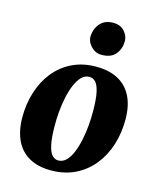

<svg xmlns="http://www.w3.org/2000/svg" viewBox="-121 -893 826 993"><g transform="rotate(15 292.0 -396.5)"><path d="M335.5 -565Q404.5 -565 452.5 -539.5Q500.5 -514 525.8 -464Q551 -414 551.5 -342Q552 -269 531.8 -204.5Q511.5 -140 472 -91Q432.5 -42 375.5 -14Q318.5 14 245.5 14Q178 14 130.8 -12Q83.5 -38 58.8 -88.2Q34 -138.5 33 -210.5Q32.5 -284.5 52.8 -348.8Q73 -413 112 -461.5Q151 -510 207.5 -537.5Q264 -565 335.5 -565ZM315 -505Q290.5 -505 272.5 -486.2Q254.5 -467.5 241.5 -436.5Q228.5 -405.5 220.5 -367.2Q212.5 -329 209 -289Q205.5 -249 206 -213Q206.5 -148 214.8 -111.5Q223 -75 237.2 -60.2Q251.5 -45.5 269.5 -45.5Q294 -45.5 312.2 -64Q330.5 -82.5 343.2 -113.8Q356 -145 364 -183.5Q372 -222 375.5 -262.2Q379 -302.5 378.5 -339Q378 -405 369.8 -441Q361.5 -477 347.5 -491Q333.5 -505 315 -505ZM344 -631Q311.5 -631 287.8 -656.2Q264 -681.5 265.5 -712Q268 -751.5 292.5 -779.2Q317 -807 361.5 -807Q400.5 -807 422.2 -782.5Q444 -758 443.5 -729Q443 -689 419.2 -660Q395.5 -631 344 -631Z"/></g></svg>

Font: Merriweather 28pt Black
Style: Italic
Weight: 900
Italic angle: -7.8°
Version: Version 2.101